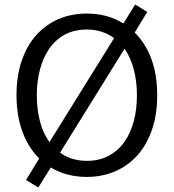

<svg xmlns="http://www.w3.org/2000/svg" viewBox="-20 -772 770 851"><path d="M53.2 -350.1Q53.2 -435.1 75.7 -501Q99.1 -569.8 139.6 -615.2Q182.1 -662.6 238.3 -687Q295.9 -711.9 365.2 -711.9Q456.5 -711.9 526.9 -668L579.1 -752L632.8 -719.2L577.1 -627.9Q625.5 -579.6 650.9 -510.7Q676.8 -440.4 676.8 -350.1Q676.8 -265.1 654.3 -199.2Q630.9 -130.4 590.3 -85Q547.9 -37.6 491.7 -13.2Q432.6 12.2 365.2 12.2Q274.4 12.2 205.1 -29.8L149.9 59.1L95.2 25.9L153.8 -69.8Q106.4 -115.7 79.6 -188Q53.2 -258.8 53.2 -350.1ZM143.1 -350.1Q143.1 -287.6 157.2 -233.9Q170.9 -181.2 199.2 -142.1L485.8 -603Q462.9 -620.6 431.6 -630.9Q400.9 -641.1 365.2 -641.1Q309.1 -641.1 267.6 -618.7Q226.6 -596.7 198.7 -556.6Q171.4 -518.1 157.2 -463.9Q143.1 -410.2 143.1 -350.1ZM586.9 -350.1Q586.9 -411.6 573.2 -463.4Q559.6 -515.6 532.2 -556.2L246.1 -95.2Q296.4 -59.1 365.2 -59.1Q420.4 -59.1 461.9 -81.5Q504.4 -104.5 531.7 -143.6Q559.1 -182.6 573.2 -235.8Q586.9 -287.6 586.9 -350.1Z"/></svg>

Font: Post Grotesk Regular
Style: Regular
Weight: 500
Version: 0.900; ttfautohint (v0.96) -l 8 -r 50 -G 200 -x 14 -w "gGD" 